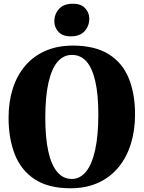

<svg xmlns="http://www.w3.org/2000/svg" viewBox="-20 -998 770 1030"><path d="M360.5 12Q242 12.5 168 -35.2Q94 -83 60 -168.5Q26 -254 26 -366Q26 -451.5 48.5 -522.5Q71 -593.5 115.2 -645.2Q159.5 -697 223.8 -725.2Q288 -753.5 372.5 -753.5Q490 -753 563.5 -707Q637 -661 670.8 -578Q704.5 -495 704.5 -384.5Q704.5 -298.5 682 -226.2Q659.5 -154 615.8 -100.8Q572 -47.5 507.8 -18Q443.5 11.5 360.5 12ZM365 -38Q409.5 -38 441.5 -77.2Q473.5 -116.5 490.5 -193.8Q507.5 -271 507.5 -384Q507.5 -491 491.2 -562Q475 -633 443.8 -668.2Q412.5 -703.5 366 -703.5Q320.5 -703.5 288.8 -666.5Q257 -629.5 240 -554.5Q223 -479.5 223 -366Q223 -260 239 -186.8Q255 -113.5 286.8 -75.8Q318.5 -38 365 -38ZM359 -803Q316 -803 293.8 -827.2Q271.5 -851.5 271.5 -883Q271.5 -922.5 296.8 -950.2Q322 -978 370.5 -978H371.5Q415 -978 437 -953.8Q459 -929.5 459 -898Q459 -859 434 -831Q409 -803 360 -803Z"/></svg>

Font: Merriweather 72pt Black
Style: Regular
Weight: 900
Version: Version 2.100